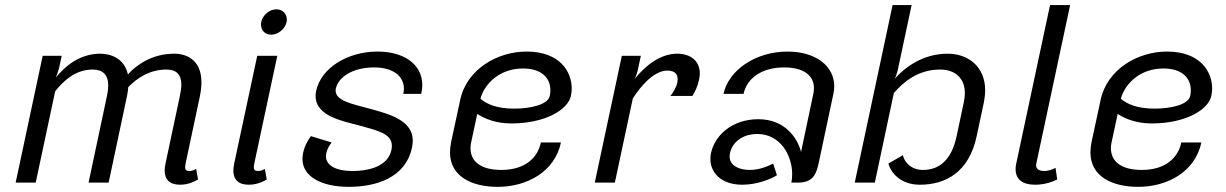

<svg xmlns="http://www.w3.org/2000/svg" viewBox="-20 -720 4832 757"><path d="M760.8 -12.5 753.3 -54.2C747.5 -50.8 739.2 -45.8 726.7 -45.8C714.2 -45.8 710 -50 710 -60.8C710 -65 710.8 -69.2 711.7 -75L768.3 -341.7C772.5 -361.7 774.2 -380 774.2 -395.8C774.2 -482.5 717.5 -508.3 666.7 -508.3C580 -508.3 518.3 -464.2 484.2 -426.7C470.8 -488.3 419.2 -508.3 375 -508.3C293.3 -508.3 235 -457.5 200 -414.2C204.2 -424.2 209.2 -436.7 212.5 -450L223.3 -500H148.3L41.7 0H120.8L197.5 -360C231.7 -403.3 279.2 -445.8 345 -445.8C384.2 -445.8 406.7 -426.7 406.7 -382.5C406.7 -370.8 405 -356.7 401.7 -341.7L329.2 0H408.3L480.8 -341.7C483.3 -354.2 485 -365.8 485.8 -376.7C520.8 -412.5 570 -445.8 636.7 -445.8C674.2 -445.8 695 -427.5 695 -385.8C695 -373.3 692.5 -358.3 689.2 -341.7L632.5 -75C630.8 -65 629.2 -56.7 629.2 -48.3C629.2 -12.5 648.3 8.3 690 8.3C724.2 8.3 750 -5.8 760.8 -12.5Z M1110 -633.3C1110.8 -636.7 1110.8 -640 1110.8 -643.3C1110.8 -665.8 1094.2 -683.3 1070 -683.3C1042.5 -683.3 1015.8 -660.8 1010 -633.3C1009.2 -630 1009.2 -626.7 1009.2 -622.5C1009.2 -600 1025 -583.3 1049.2 -583.3C1076.7 -583.3 1104.2 -605.8 1110 -633.3ZM1031.7 -12.5 1024.2 -54.2C1018.3 -50.8 1010 -45.8 997.5 -45.8C985 -45.8 980.8 -50 980.8 -60.8C980.8 -65 981.7 -69.2 982.5 -75L1073.3 -500H994.2L903.3 -75C901.7 -65 900 -56.7 900 -48.3C900 -12.5 919.2 8.3 960.8 8.3C995 8.3 1020.8 -5.8 1031.7 -12.5Z M1468.3 -516.7C1351.7 -516.7 1246.7 -453.3 1226.7 -362.5C1225 -355 1224.2 -348.3 1224.2 -341.7C1224.2 -260 1336.7 -241.7 1397.5 -225C1467.5 -205 1525 -194.2 1525 -145C1525 -140 1524.2 -135 1523.3 -129.2C1511.7 -73.3 1452.5 -45.8 1368.3 -45.8C1306.7 -45.8 1265 -66.7 1265 -104.2C1265 -108.3 1265.8 -112.5 1266.7 -116.7C1270 -131.7 1276.7 -144.2 1287.5 -158.3L1205.8 -183.3C1197.5 -171.7 1181.7 -149.2 1175 -116.7C1173.3 -108.3 1172.5 -100.8 1172.5 -93.3C1172.5 -23.3 1248.3 16.7 1355 16.7C1464.2 16.7 1579.2 -20 1604.2 -137.5C1605.8 -147.5 1607.5 -155.8 1607.5 -165C1607.5 -247.5 1511.7 -270.8 1436.7 -291.7C1369.2 -310 1303.3 -322.5 1303.3 -362.5C1303.3 -365 1303.3 -367.5 1304.2 -370.8C1313.3 -415 1369.2 -454.2 1455 -454.2C1530.8 -454.2 1572.5 -419.2 1572.5 -370C1572.5 -363.3 1571.7 -356.7 1570 -350H1640.8C1643.3 -361.7 1645 -373.3 1645 -384.2C1645 -467.5 1571.7 -516.7 1468.3 -516.7Z M1874.2 -330.8C1890.8 -391.7 1951.7 -450 2041.7 -450C2118.3 -450 2150 -410 2150 -364.2C2150 -356.7 2149.2 -349.2 2147.5 -341.7C2140 -305 2064.2 -291.7 2007.5 -291.7C1939.2 -291.7 1899.2 -309.2 1874.2 -330.8ZM2055.8 -516.7C1942.5 -516.7 1820 -448.3 1794.2 -325L1758.3 -158.3C1755.8 -144.2 1754.2 -131.7 1754.2 -119.2C1754.2 -24.2 1840 16.7 1942.5 16.7C2058.3 16.7 2167.5 -43.3 2191.7 -158.3H2112.5C2100.8 -100.8 2053.3 -50 1956.7 -50C1872.5 -50 1835 -85.8 1835 -135.8C1835 -142.5 1835.8 -150.8 1837.5 -158.3L1861.7 -270.8C1890.8 -251.7 1935.8 -233.3 1995.8 -233.3C2130 -233.3 2219.2 -287.5 2230.8 -341.7C2232.5 -350.8 2234.2 -360.8 2234.2 -370.8C2234.2 -436.7 2188.3 -516.7 2055.8 -516.7Z M2650 -508.3C2581.7 -508.3 2523.3 -459.2 2483.3 -410C2487.5 -420 2491.7 -430.8 2494.2 -441.7L2506.7 -500H2431.7L2325 0H2404.2L2475 -331.7C2507.5 -383.3 2560 -441.7 2610.8 -441.7C2644.2 -441.7 2651.7 -424.2 2651.7 -407.5C2651.7 -401.7 2650.8 -396.7 2650 -391.7C2647.5 -380 2634.2 -352.5 2622.5 -341.7H2710C2720 -357.5 2730.8 -380 2735.8 -404.2C2737.5 -413.3 2739.2 -421.7 2739.2 -430C2739.2 -479.2 2703.3 -508.3 2650 -508.3Z M3100 0H3125C3184.2 0 3198.3 -30 3209.2 -83.3L3265.8 -350C3268.3 -360 3269.2 -370.8 3269.2 -380C3269.2 -460 3195.8 -516.7 3085 -516.7C2960.8 -516.7 2853.3 -445 2832.5 -350H2911.7C2925.8 -415 2987.5 -454.2 3071.7 -454.2C3145.8 -454.2 3189.2 -424.2 3189.2 -372.5C3189.2 -365.8 3188.3 -358.3 3186.7 -350L3138.3 -120.8C3124.2 -177.5 3073.3 -250 2970 -250C2866.7 -250 2798.3 -186.7 2783.3 -116.7C2781.7 -109.2 2780.8 -101.7 2780.8 -93.3C2780.8 -40 2822.5 8.3 2906.7 8.3C2967.5 8.3 3022.5 -15.8 3043.3 -29.2L3028.3 -75C3009.2 -65.8 2976.7 -50 2935.8 -50C2895.8 -50 2856.7 -65.8 2856.7 -103.3C2856.7 -107.5 2857.5 -111.7 2858.3 -116.7C2866.7 -157.5 2905.8 -191.7 2965.8 -191.7C3056.7 -191.7 3103.3 -107.5 3103.3 -33.3C3103.3 -21.7 3102.5 -10.8 3100 0Z M3429.2 0 3504.2 -353.3C3543.3 -398.3 3600.8 -445.8 3686.7 -445.8C3745.8 -445.8 3784.2 -411.7 3784.2 -352.5C3784.2 -341.7 3782.5 -329.2 3780 -316.7L3751.7 -183.3C3731.7 -90 3684.2 -50 3619.2 -50C3564.2 -50 3542.5 -90.8 3540 -108.3L3482.5 -75C3492.5 -40 3529.2 8.3 3606.7 8.3C3706.7 8.3 3800 -39.2 3830.8 -183.3L3859.2 -316.7C3862.5 -333.3 3864.2 -350 3864.2 -364.2C3864.2 -458.3 3795.8 -508.3 3716.7 -508.3C3616.7 -508.3 3545.8 -452.5 3507.5 -409.2C3512.5 -418.3 3515.8 -429.2 3519.2 -441.7L3574.2 -700H3499.2L3350 0Z M4148.3 -12.5 4141.7 -58.3C4133.3 -54.2 4116.7 -45.8 4097.5 -45.8C4080 -45.8 4065 -51.7 4065 -68.3C4065 -70.8 4065 -72.5 4065.8 -75L4199.2 -700H4120L3986.7 -75C3985 -67.5 3984.2 -60 3984.2 -53.3C3984.2 -13.3 4010.8 8.3 4060.8 8.3C4105 8.3 4136.7 -6.7 4148.3 -12.5Z M4399.2 -330.8C4415.8 -391.7 4476.7 -450 4566.7 -450C4643.3 -450 4675 -410 4675 -364.2C4675 -356.7 4674.2 -349.2 4672.5 -341.7C4665 -305 4589.2 -291.7 4532.5 -291.7C4464.2 -291.7 4424.2 -309.2 4399.2 -330.8ZM4580.8 -516.7C4467.5 -516.7 4345 -448.3 4319.2 -325L4283.3 -158.3C4280.8 -144.2 4279.2 -131.7 4279.2 -119.2C4279.2 -24.2 4365 16.7 4467.5 16.7C4583.3 16.7 4692.5 -43.3 4716.7 -158.3H4637.5C4625.8 -100.8 4578.3 -50 4481.7 -50C4397.5 -50 4360 -85.8 4360 -135.8C4360 -142.5 4360.8 -150.8 4362.5 -158.3L4386.7 -270.8C4415.8 -251.7 4460.8 -233.3 4520.8 -233.3C4655 -233.3 4744.2 -287.5 4755.8 -341.7C4757.5 -350.8 4759.2 -360.8 4759.2 -370.8C4759.2 -436.7 4713.3 -516.7 4580.8 -516.7Z"/></svg>

Font: BoonHome
Style: Book Oblique
Weight: 400
Italic angle: -12°
Designer: Sungsit Sawaiwan
Foundry: Sungsit Sawaiwan
Version: Version 0.2